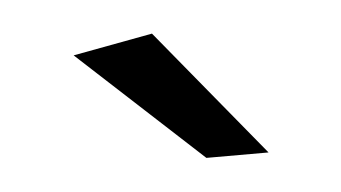

<svg xmlns="http://www.w3.org/2000/svg" viewBox="-27 -692 384 216"><g transform="rotate(-5 164.5 -583.5)"><path d="M199 -511.1 60.3 -639 150.2 -655.7 269.2 -511.1Z"/></g></svg>

Font: Ancizar Sans Thin
Style: Italic
Weight: 100
Italic angle: -4°
Designer: Cesar Puertas, Viviana Monsalve, Julian Moncada, Julian Prieto, Jose Castro, Mariel Hernandez, Felipe Aragon, Sara Alarc
Version: Version 8.100